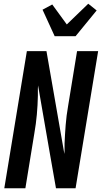

<svg xmlns="http://www.w3.org/2000/svg" viewBox="-20 -1009 546 1029"><path d="M3 0 124 -735H229L325 -184Q326 -188 325.5 -193Q325 -198 326 -202V-239Q328 -289 332 -339.5Q336 -390 345 -441L393 -735H506L385 0H280L248 -182L184 -551Q183 -547 183.5 -542Q184 -537 183 -533V-496Q182 -446 177.5 -395.5Q173 -345 164 -294L116 0ZM273 -815 208 -957 260 -985 338 -878 453 -989 498 -953 385 -815Z"/></svg>

Font: Iosevka Curly
Style: Bold Italic
Weight: 700
Italic angle: -9°
Monospace: yes
Designer: Belleve Invis
Foundry: Belleve Invis
Version: Version 22.1.2; ttfautohint (v1.8.4)